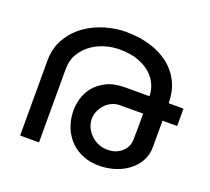

<svg xmlns="http://www.w3.org/2000/svg" viewBox="-131 -945 1223 1119"><g transform="rotate(20 480.5 -385.5)"><path d="M936 -365H845V-202Q845 -154 824 -115.5Q803 -77 768 -50Q733 -23 687.5 -8Q642 7 592 8Q535 9 488.5 -9Q442 -27 409 -60Q376 -93 357 -139Q338 -185 337 -240Q336 -275 347 -316Q358 -357 386 -392Q414 -427 460 -450Q506 -473 575 -473H725Q725 -509 709.5 -544.5Q694 -580 663 -607.5Q632 -635 584.5 -652.5Q537 -670 472 -670Q432 -671 387 -659Q342 -647 303.5 -621Q265 -595 239 -554.5Q213 -514 212 -457V0H95V-462Q95 -544 130.5 -603.5Q166 -663 221 -702Q276 -741 342 -760Q408 -779 470 -779Q551 -779 619.5 -758.5Q688 -738 738 -699Q788 -660 816 -603Q844 -546 844 -473H936ZM581 -365Q555 -365 531.5 -354Q508 -343 491 -324.5Q474 -306 464 -282.5Q454 -259 454 -234Q454 -208 465 -183.5Q476 -159 495.5 -139.5Q515 -120 541.5 -108Q568 -96 599 -96Q635 -96 659.5 -108Q684 -120 698 -136.5Q712 -153 718 -170.5Q724 -188 724 -199Q724 -202 724 -211.5Q724 -221 724.5 -240.5Q725 -260 725 -290.5Q725 -321 725 -365Z"/></g></svg>

Font: Montserrat_am3
Style: Regular
Weight: 400
Designer: Julieta Ulanovsky
Foundry: Julieta Ulanovsky, Armenina letters added by Vahan Hovhannisyan
Version: Version 2.001